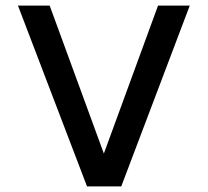

<svg xmlns="http://www.w3.org/2000/svg" viewBox="-20 -664 740 684"><path d="M44 -644H157L350 -117L543 -644H656L412 0H290Z"/></svg>

Font: Kanit
Style: Regular
Weight: 400
Designer: Katatrad Team
Foundry: Cadson Demak
Version: Version 1.001